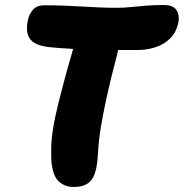

<svg xmlns="http://www.w3.org/2000/svg" viewBox="-20 -731 731 764"><path d="M273 13Q239 13 215 -8Q191 -29 185 -85Q182 -126 185 -167.5Q188 -209 199 -262Q210 -315 230 -389Q246 -451 271 -536Q266 -536 262 -537Q221 -539 181 -543Q139 -547 117.5 -560Q96 -573 90 -595.5Q84 -618 91 -651Q96 -675 111.5 -692.5Q127 -710 156 -710Q198 -710 235.5 -708.5Q273 -707 307.5 -705Q342 -703 375.5 -701.5Q409 -700 444 -700Q474 -700 502 -703Q530 -706 561.5 -708.5Q593 -711 632 -711Q669 -711 682 -691Q695 -671 690 -643Q682 -602 656.5 -577.5Q631 -553 597 -542.5Q563 -532 529 -532H450Q448 -523 446 -514Q419 -412 404 -342Q389 -272 381.5 -226.5Q374 -181 372 -152Q370 -123 368.5 -102.5Q367 -82 363 -61Q354 -20 332.5 -3.5Q311 13 273 13Z"/></svg>

Font: Shantell Sans Light ExtraBold
Style: Italic
Weight: 800
Italic angle: -11°
Version: Version 1.008;[ac192a2d6]